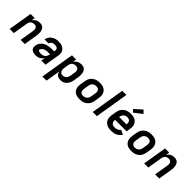

<svg xmlns="http://www.w3.org/2000/svg" viewBox="281 -2248 3937 3937"><g transform="rotate(45 2250.0 -279.0)"><path d="M25 0 111 -520H231L218 -443Q231 -463 249.5 -480Q268 -497 289.5 -508Q311 -519 333.5 -523.5Q356 -528 379 -528Q407 -528 432.5 -519.5Q458 -511 475.5 -492.5Q493 -474 502.5 -449Q512 -424 515 -397Q518 -370 516.5 -342.5Q515 -315 510 -287L463 0H343L393 -303Q395 -318 396 -333Q397 -348 394.5 -362.5Q392 -377 385.5 -389.5Q379 -402 368.5 -411Q358 -420 344 -423.5Q330 -427 315 -427Q295 -427 274.5 -421Q254 -415 237.5 -401.5Q221 -388 212 -369Q203 -350 199 -330L145 0Z M785 8Q765 8 744.5 5.5Q724 3 706 -4Q688 -11 672 -22.5Q656 -34 647 -51Q638 -68 636.5 -88.5Q635 -109 638 -129Q643 -159 656 -187.5Q669 -216 691.5 -239Q714 -262 742 -278Q770 -294 799.5 -303Q829 -312 859 -315.5Q889 -319 919 -319H996L999 -338Q1002 -356 998.5 -374.5Q995 -393 982.5 -405.5Q970 -418 951.5 -422.5Q933 -427 914 -427Q896 -427 878 -424Q860 -421 843.5 -411.5Q827 -402 815 -386.5Q803 -371 800 -353H681Q686 -378 697 -402.5Q708 -427 725.5 -448Q743 -469 766 -485Q789 -501 813.5 -511Q838 -521 863.5 -524.5Q889 -528 914 -528Q944 -528 973 -524Q1002 -520 1027.5 -508.5Q1053 -497 1074 -478.5Q1095 -460 1106 -434.5Q1117 -409 1119 -380Q1121 -351 1116 -321L1063 0H943L957 -88Q944 -66 924.5 -47Q905 -28 882.5 -15.5Q860 -3 835 2.5Q810 8 785 8ZM847 -93Q870 -93 894 -100.5Q918 -108 936 -125.5Q954 -143 964 -166Q974 -189 978 -213L979 -218H919Q903 -218 886.5 -216.5Q870 -215 854.5 -211.5Q839 -208 823.5 -201.5Q808 -195 794.5 -184.5Q781 -174 770.5 -159.5Q760 -145 757 -130Q756 -123 758.5 -116.5Q761 -110 766.5 -106.5Q772 -103 778.5 -101Q785 -99 792 -97.5Q799 -96 805 -95Q811 -94 818.5 -93.5Q826 -93 833 -93Q840 -93 847 -93Z M1189 215 1311 -520H1431L1418 -442Q1432 -463 1451 -479.5Q1470 -496 1491.5 -507Q1513 -518 1537 -523Q1561 -528 1584 -528Q1612 -528 1638 -520Q1664 -512 1682 -493Q1700 -474 1709.5 -449.5Q1719 -425 1722.5 -398Q1726 -371 1724.5 -343Q1723 -315 1718 -287L1702 -187Q1698 -163 1690.5 -138.5Q1683 -114 1670 -91.5Q1657 -69 1639 -49.5Q1621 -30 1598 -16.5Q1575 -3 1550 2.5Q1525 8 1500 8Q1475 8 1451 2Q1427 -4 1408.5 -18.5Q1390 -33 1378.5 -54Q1367 -75 1361 -98L1309 215ZM1468 -93Q1489 -93 1510.5 -100.5Q1532 -108 1548 -124.5Q1564 -141 1572.5 -161.5Q1581 -182 1584 -203L1601 -303Q1604 -319 1604 -334Q1604 -349 1601.5 -363Q1599 -377 1592.5 -390Q1586 -403 1575 -411.5Q1564 -420 1549.5 -423.5Q1535 -427 1520 -427Q1499 -427 1479 -421.5Q1459 -416 1441 -402.5Q1423 -389 1413 -369.5Q1403 -350 1399 -330L1383 -230Q1380 -213 1379.5 -197Q1379 -181 1381 -165Q1383 -149 1390.5 -135Q1398 -121 1409 -111Q1420 -101 1435.5 -97Q1451 -93 1468 -93Z M2056 8Q2024 8 1992.5 2.5Q1961 -3 1935 -17.5Q1909 -32 1889.5 -55.5Q1870 -79 1860 -108Q1850 -137 1850 -169Q1850 -201 1855 -233L1872 -333Q1876 -360 1886 -387Q1896 -414 1914 -438Q1932 -462 1956 -480Q1980 -498 2007 -509Q2034 -520 2061.5 -524Q2089 -528 2117 -528Q2149 -528 2180.5 -522.5Q2212 -517 2238.5 -502.5Q2265 -488 2284.5 -464.5Q2304 -441 2313.5 -412Q2323 -383 2323.5 -351Q2324 -319 2318 -287L2302 -187Q2297 -160 2287 -133Q2277 -106 2259 -82Q2241 -58 2217 -40Q2193 -22 2166.5 -11Q2140 0 2112 4Q2084 8 2056 8ZM2058 -93Q2080 -93 2102 -100Q2124 -107 2142.5 -122.5Q2161 -138 2171 -159.5Q2181 -181 2184 -203L2201 -303Q2205 -327 2203.5 -350Q2202 -373 2191 -391Q2180 -409 2159.5 -418Q2139 -427 2115 -427Q2093 -427 2071 -420Q2049 -413 2031 -397.5Q2013 -382 2003 -360.5Q1993 -339 1989 -317L1973 -217Q1969 -193 1970 -170Q1971 -147 1982 -129Q1993 -111 2013.5 -102Q2034 -93 2058 -93Z M2434 0 2555 -735H2675L2554 0Z M2976 8Q2942 8 2909.5 3Q2877 -2 2849 -15.5Q2821 -29 2798.5 -51.5Q2776 -74 2764 -103.5Q2752 -133 2751 -166Q2750 -199 2755 -233L2772 -333Q2776 -360 2786 -387Q2796 -414 2814 -438Q2832 -462 2856 -480Q2880 -498 2907 -509Q2934 -520 2961.5 -524Q2989 -528 3017 -528Q3049 -528 3080.5 -522.5Q3112 -517 3138.5 -502.5Q3165 -488 3184.5 -464.5Q3204 -441 3213.5 -412Q3223 -383 3223.5 -351Q3224 -319 3218 -287L3205 -210H2871Q2867 -185 2872.5 -162Q2878 -139 2892.5 -122.5Q2907 -106 2929.5 -99.5Q2952 -93 2976 -93Q2994 -93 3011.5 -96Q3029 -99 3046.5 -106.5Q3064 -114 3079 -126Q3094 -138 3104 -154L3203 -108Q3184 -80 3158 -56.5Q3132 -33 3102 -18.5Q3072 -4 3039.5 2Q3007 8 2976 8ZM2888 -310H3102Q3106 -333 3103.5 -354.5Q3101 -376 3089.5 -393.5Q3078 -411 3058 -419Q3038 -427 3015 -427Q2993 -427 2971 -420Q2949 -413 2931 -397.5Q2913 -382 2903 -360.5Q2893 -339 2889 -317ZM3027 -573 2975 -627 3135 -773 3199 -707Z M3556 8Q3524 8 3492.5 2.5Q3461 -3 3435 -17.5Q3409 -32 3389.5 -55.5Q3370 -79 3360 -108Q3350 -137 3350 -169Q3350 -201 3355 -233L3372 -333Q3376 -360 3386 -387Q3396 -414 3414 -438Q3432 -462 3456 -480Q3480 -498 3507 -509Q3534 -520 3561.5 -524Q3589 -528 3617 -528Q3649 -528 3680.5 -522.5Q3712 -517 3738.5 -502.5Q3765 -488 3784.5 -464.5Q3804 -441 3813.5 -412Q3823 -383 3823.5 -351Q3824 -319 3818 -287L3802 -187Q3797 -160 3787 -133Q3777 -106 3759 -82Q3741 -58 3717 -40Q3693 -22 3666.5 -11Q3640 0 3612 4Q3584 8 3556 8ZM3558 -93Q3580 -93 3602 -100Q3624 -107 3642.5 -122.5Q3661 -138 3671 -159.5Q3681 -181 3684 -203L3701 -303Q3705 -327 3703.5 -350Q3702 -373 3691 -391Q3680 -409 3659.5 -418Q3639 -427 3615 -427Q3593 -427 3571 -420Q3549 -413 3531 -397.5Q3513 -382 3503 -360.5Q3493 -339 3489 -317L3473 -217Q3469 -193 3470 -170Q3471 -147 3482 -129Q3493 -111 3513.5 -102Q3534 -93 3558 -93Z M3925 0 4011 -520H4131L4118 -443Q4131 -463 4149.5 -480Q4168 -497 4189.5 -508Q4211 -519 4233.5 -523.5Q4256 -528 4279 -528Q4307 -528 4332.5 -519.5Q4358 -511 4375.5 -492.5Q4393 -474 4402.5 -449Q4412 -424 4415 -397Q4418 -370 4416.5 -342.5Q4415 -315 4410 -287L4363 0H4243L4293 -303Q4295 -318 4296 -333Q4297 -348 4294.5 -362.5Q4292 -377 4285.5 -389.5Q4279 -402 4268.5 -411Q4258 -420 4244 -423.5Q4230 -427 4215 -427Q4195 -427 4174.5 -421Q4154 -415 4137.5 -401.5Q4121 -388 4112 -369Q4103 -350 4099 -330L4045 0Z"/></g></svg>

Font: Iosevka Aile
Style: Bold Italic
Weight: 700
Italic angle: -9°
Designer: Belleve Invis
Foundry: Belleve Invis
Version: Version 28.0.1; ttfautohint (v1.8.4)